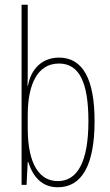

<svg xmlns="http://www.w3.org/2000/svg" viewBox="-20 -780 464 810"><path d="M97 -481V-760H71V0H92L97 -97H99C119 -34 157 10 224 10C325 10 379 -83 379 -269C379 -445 330 -537 229 -537C158 -537 110 -489 98 -418H96C97 -435 97 -459 97 -481ZM229 -512C316 -512 353 -429 353 -269C353 -96 306 -16 224 -16C149 -16 97 -83 97 -239V-294C97 -426 139 -512 229 -512Z"/></svg>

Font: Noto Sans Devanagari UI ExtraCondensed Thin
Style: Regular
Weight: 100
Width: 2
Designer: Jelle Bosma - Monotype Design Team
Foundry: Monotype Imaging Inc.
Version: Version 2.004